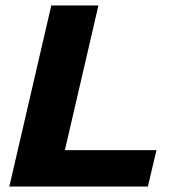

<svg xmlns="http://www.w3.org/2000/svg" viewBox="-20 -680 643 700"><path d="M216.6 -132.6H550.4L519.2 0H14L167 -660H338.8Z"/></svg>

Font: Work Sans
Style: Italic
Weight: 400
Italic angle: -13°
Designer: Wei Huang
Foundry: Wei Huang
Version: Version 2.012